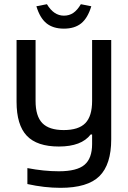

<svg xmlns="http://www.w3.org/2000/svg" viewBox="-20 -691 610 917"><path d="M511.2 -25.9Q511.2 94.7 454.8 150.4Q398.4 206.1 269 206.1Q192.4 206.1 110.8 188V111.8Q189.9 127 261.2 127Q347.2 127 383.5 96.2Q419.9 65.4 419.9 -2.9V-48.8H413.1Q369.1 8.8 261.2 8.8Q156.7 8.8 107.9 -42.7Q59.1 -94.2 59.1 -205.1V-500H149.9V-209Q149.9 -136.2 182.1 -103Q214.4 -69.8 284.2 -69.8Q355.5 -69.8 387.7 -103Q419.9 -136.2 419.9 -209V-500H511.2ZM153.8 -661.1Q170.4 -605.5 201.9 -579.8Q233.4 -554.2 285.2 -554.2Q336.9 -554.2 368.2 -579.8Q399.4 -605.5 416 -661.1L366.2 -670.9Q349.1 -642.1 329.8 -629.2Q310.5 -616.2 285.2 -616.2Q236.8 -616.2 204.1 -670.9Z"/></svg>

Font: LT Wave Text
Style: Regular
Weight: 400
Designer: Daniel Lyons
Version: Version 2.5 (Glyphs App)